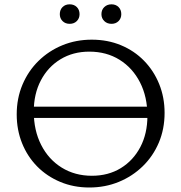

<svg xmlns="http://www.w3.org/2000/svg" viewBox="-20 -849 830 879"><path d="M388.8 9.4Q316.8 9.4 255.9 -16.2Q194.9 -41.7 150.2 -87Q105.5 -132.4 81 -193.4Q56.5 -254.4 56.5 -325.3Q56.5 -398.9 82.9 -461.5Q109.3 -524.1 156.4 -570.2Q203.5 -616.3 265.6 -641.8Q327.7 -667.4 400.2 -667.4Q472.7 -667.4 533.7 -642Q594.6 -616.7 639.4 -570.9Q684.1 -525.1 708.8 -464.1Q733.5 -403.1 733.5 -332.2Q733.5 -258.5 707.2 -196.2Q680.8 -133.9 633.4 -87.8Q586 -41.7 523.6 -16.2Q461.3 9.4 388.8 9.4ZM400.8 -44.3Q475.7 -44.3 532.9 -79.2Q590 -114.1 622.5 -175.9Q654.9 -237.6 654.9 -318.5Q654.9 -405.5 621.1 -471.7Q587.3 -537.9 527.4 -575.3Q467.5 -612.6 388.7 -612.6Q314.4 -612.6 257 -577.7Q199.5 -542.8 167.1 -481Q134.6 -419.3 134.6 -338.4Q134.6 -251.9 168.5 -185.5Q202.3 -119 262.7 -81.6Q323.1 -44.3 400.8 -44.3ZM80.7 -309.2V-360.6H711.2V-309.2ZM299 -739.9Q279 -739.9 266.4 -752.5Q253.8 -765.1 253.8 -784Q253.8 -804.2 266.4 -816.7Q279 -829.2 299 -829.2Q319 -829.2 331.6 -816.7Q344.2 -804.2 344.2 -784Q344.2 -765.1 331.6 -752.5Q319 -739.9 299 -739.9ZM490.6 -739.9Q470.5 -739.9 457.5 -752.5Q444.4 -765.1 444.4 -784Q444.4 -804.2 457.5 -816.7Q470.5 -829.2 490.6 -829.2Q510.2 -829.2 522.8 -816.7Q535.3 -804.2 535.3 -784Q535.3 -765.1 522.8 -752.5Q510.2 -739.9 490.6 -739.9Z"/></svg>

Font: Ysabeau
Style: Bold
Weight: 700
Designer: Christian Thalmann (Catharsis Fonts)
Version: Version 2.000;gftools[0.9.27.dev2+g8671c4b]